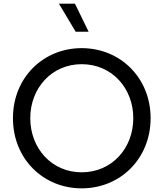

<svg xmlns="http://www.w3.org/2000/svg" viewBox="-20 -1021 897 1053"><path d="M466 -847C466 -847 395 -847 395 -847C395 -847 303 -1001 303 -1001C303 -1001 391 -1001 391 -1001C391 -1001 466 -847 466 -847ZM428 12C218 12 51 -149 51 -373C51 -596 218 -757 428 -757C639 -757 806 -595 806 -373C806 -150 639 12 428 12ZM428 -76C593 -76 711 -207 711 -373C711 -537 594 -669 428 -669C263 -669 146 -537 146 -373C146 -207 264 -76 428 -76Z"/></svg>

Font: Preevio_Regular
Style: Regular
Weight: 500
Designer: Gumpita Rahayu
Foundry: Tokotype Studio
Version: ""